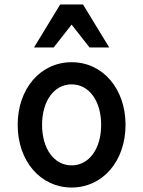

<svg xmlns="http://www.w3.org/2000/svg" viewBox="-20 -828 640 858"><path d="M300 10C439 10 541 -108 541 -270C541 -432 439 -550 300 -550C161 -550 59 -432 59 -270C59 -108 161 10 300 10ZM300 -89C222 -89 168 -163 168 -270C168 -377 222 -451 300 -451C378 -451 432 -377 432 -270C432 -163 378 -89 300 -89ZM132 -616H220L300 -718L380 -616H468L351 -808H249Z"/></svg>

Font: CommitMono
Style: 600Regular
Weight: 600
Monospace: yes
Designer: Eigil Nikolajsen
Foundry: Eigil Nikolajsen
Version: Version 1.143